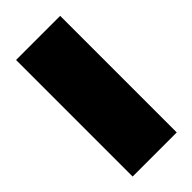

<svg xmlns="http://www.w3.org/2000/svg" viewBox="-35 -228 344 344"><g transform="rotate(45 137.5 -56.0)"><path d="M-9.8 -111.8H285.6V0H-9.8Z"/></g></svg>

Font: Vazirmatn FD NL Medium
Style: Regular
Weight: 500
Designer: Saber Rastikerdar
Foundry: Saber Rastikerdar
Version: Version 33.003